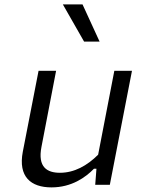

<svg xmlns="http://www.w3.org/2000/svg" viewBox="-20 -822 660 854"><path d="M151.5 -507 81.5 -147.5C60 -35.5 117.5 11.5 209 11.5C298 11.5 360 -32.5 398 -71.5H409L403.5 0H468.5L567 -507H488.5L416.5 -134C367.5 -85 310.5 -53.5 246.5 -53.5C190.5 -53.5 146.5 -77.5 164.5 -169L229.5 -507ZM423 -637 347 -802.5H259.5L354 -637Z"/></svg>

Font: Monaspace Neon Light
Style: Italic
Weight: 300
Italic angle: -11°
Designer: Riley Cran & the Lettermatic Team
Foundry: Lettermatic
Version: Version 1.200 (Monaspace Neon)